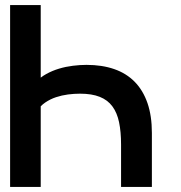

<svg xmlns="http://www.w3.org/2000/svg" viewBox="-20 -740 716 760"><path d="M141.2 -720V-384.2L121.9 -414.9Q139.6 -434.1 163.4 -447.2Q187.2 -460.3 213.9 -468.3Q240.6 -476.3 268.6 -479.7Q296.6 -483.2 322.5 -483.2Q383.9 -483.2 432.1 -466.5Q480.2 -449.8 513.3 -416.1Q546.3 -382.4 563.8 -331.9Q581.2 -281.3 581.2 -213.5V0H459.2V-168Q459.2 -218.4 451.3 -256.1Q443.5 -293.8 424.8 -319Q406.1 -344.3 374.7 -356.7Q343.4 -369.2 296.7 -369.2Q273.9 -369.2 249.4 -366.1Q224.9 -362.9 201.8 -355.3Q178.7 -347.6 158.9 -334.1Q139.2 -320.6 126 -299.9L141.2 -360.4V0H20V-720Z"/></svg>

Font: Vela Sans GX ExtLt
Style: Regular
Weight: 200
Designer: Principal design: Mikhail Sharanda - project Manrope.
Design modification: Ravid Balaliev
Foundry: Mikhail Sharanda
Version: Version 1.001